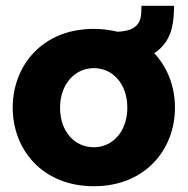

<svg xmlns="http://www.w3.org/2000/svg" viewBox="-20 -635 650 665"><path d="M514 -451C523 -456 530 -462 536 -468C580 -511 582 -567 583 -615H470C469 -589 471 -565 453 -547C440 -533 419 -527 388 -525C362 -531 335 -535 305 -535C126 -535 24 -407 24 -262C24 -118 126 10 305 10C484 10 586 -118 586 -262C586 -334 561 -401 514 -451ZM305 -125C238 -125 188 -180 188 -262C188 -343 239 -399 305 -399C371 -399 421 -344 421 -262C421 -181 371 -125 305 -125Z"/></svg>

Font: FIGSv2-sans-serif ExtraBold
Style: Regular
Weight: 800
Designer: Matt McInerney, Pablo Impallari, Rodrigo Fuenzalida,Mirko Velimirovic
Foundry: Matt McInerney, Pablo Impallari, Rodrigo Fuenzalida
Version: Version 4.021;hotconv 1.0.109;makeotfexe 2.5.65596